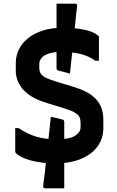

<svg xmlns="http://www.w3.org/2000/svg" viewBox="-20 -871 640 1046"><path d="M282 19Q210 19 151.5 4Q93 -11 66 -37Q65 -39 64 -41.5Q63 -44 63 -45Q63 -71 63 -106Q63 -141 63 -173H82Q127 -142 175.5 -127Q224 -112 291 -112Q359 -112 389 -131.5Q419 -151 419 -177V-202Q419 -220 413 -233Q407 -246 388 -257.5Q369 -269 329 -281L235 -310Q185 -325 152 -345.5Q119 -366 100.5 -389.5Q82 -413 74 -437Q66 -461 66 -484V-527Q66 -569 84 -604Q102 -639 135.5 -665Q169 -691 216.5 -705.5Q264 -720 323 -720Q387 -720 440 -709Q493 -698 516 -675Q518 -674 518.5 -671.5Q519 -669 519 -667Q519 -636 519 -599.5Q519 -563 519 -540H500Q461 -567 417 -577.5Q373 -588 314 -588Q273 -588 246.5 -579.5Q220 -571 207 -555.5Q194 -540 194 -523V-503Q194 -483 202 -470Q210 -457 230.5 -447Q251 -437 288 -426L383 -397Q445 -378 479.5 -352Q514 -326 528.5 -293Q543 -260 543 -220V-173Q543 -117 511.5 -73.5Q480 -30 421.5 -5.5Q363 19 282 19ZM361 -470Q344 -475 324.5 -480Q305 -485 299 -486Q294 -488 291 -491Q288 -494 288 -500Q288 -531 288 -562Q288 -593 288 -624.5Q288 -656 288 -686Q288 -716 288 -744Q288 -756 288 -769.5Q288 -783 288 -797.5Q288 -812 288 -825.5Q288 -839 288 -851Q310 -851 324.5 -851Q339 -851 354 -851Q369 -851 390 -851Q395 -851 398 -848Q401 -845 400 -838Q396 -806 392.5 -770Q389 -734 385 -696.5Q381 -659 377 -620.5Q373 -582 369 -544Q365 -506 361 -470ZM257 -235Q272 -232 292 -227Q312 -222 319 -220Q325 -219 327.5 -215.5Q330 -212 330 -204Q330 -184 330 -162Q330 -140 330 -117Q330 -94 330 -70.5Q330 -47 330 -25Q330 -3 330 17Q330 28 330 47Q330 66 330 86.5Q330 107 330 126Q330 145 330 155Q309 155 293.5 155Q278 155 262 155Q246 155 225 155Q222 155 219.5 153.5Q217 152 216 148.5Q215 145 215 141Q220 108 224 71.5Q228 35 232 -3.5Q236 -42 240.5 -81.5Q245 -121 249 -160Q253 -199 257 -235Z"/></svg>

Font: Recursive
Style: Bold
Weight: 700
Version: Version 1.085